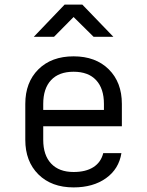

<svg xmlns="http://www.w3.org/2000/svg" viewBox="-20 -805 640 835"><path d="M300 10Q204 10 147 -46.5Q90 -103 90 -197V-353Q90 -447 147 -503.5Q204 -560 300 -560Q396 -560 453 -503.5Q510 -447 510 -353V-256H168V-197Q168 -130 202.5 -93.5Q237 -57 300 -57Q353 -57 386 -78Q419 -99 429 -139H508Q497 -70 441 -30Q385 10 300 10ZM168 -327H432V-353Q432 -420 398 -456.5Q364 -493 300 -493Q236 -493 202 -456.5Q168 -420 168 -353ZM127 -645 261 -785H338L473 -645H387L300 -731L215 -645Z"/></svg>

Font: Tiny Light
Style: Regular
Weight: 300
Monospace: yes
Designer: Philipp Nurullin, Konstantin Bulenkov
Foundry: JetBrains
Version: Version 2.251; ttfautohint (v1.8.4.7-5d5b)